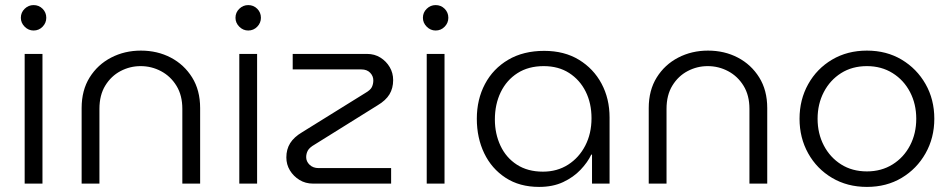

<svg xmlns="http://www.w3.org/2000/svg" viewBox="-20 -722 3744 755"><path d="M77 0V-510H147V0ZM112 -602Q92 -602 77 -617Q62 -632 62 -652Q62 -673 77 -687.5Q92 -702 112 -702Q133 -702 147.5 -687.5Q162 -673 162 -652Q162 -632 147.5 -617Q133 -602 112 -602Z M301 0V-297Q301 -367 332.5 -417.5Q364 -468 417 -495.5Q470 -523 534 -523Q599 -523 651.5 -495.5Q704 -468 735.5 -417.5Q767 -367 767 -297V0H697V-294Q697 -347 674 -384.5Q651 -422 613.5 -442Q576 -462 533 -462Q491 -462 454 -442.5Q417 -423 394 -385.5Q371 -348 371 -294V0Z M921 0V-510H991V0ZM956 -602Q936 -602 921 -617Q906 -632 906 -652Q906 -673 921 -687.5Q936 -702 956 -702Q977 -702 991.5 -687.5Q1006 -673 1006 -652Q1006 -632 991.5 -617Q977 -602 956 -602Z M1211 0Q1181 0 1157.5 -14.5Q1134 -29 1120 -52Q1106 -75 1106 -103Q1106 -135 1121 -159Q1136 -183 1168 -202L1416 -356Q1437 -368 1442.5 -380Q1448 -392 1448 -406Q1448 -423 1435.5 -436Q1423 -449 1401 -449H1131V-510H1423Q1453 -510 1476 -495.5Q1499 -481 1512.5 -458Q1526 -435 1526 -407Q1526 -375 1511.5 -351Q1497 -327 1465 -308L1218 -154Q1197 -142 1190.5 -130Q1184 -118 1184 -104Q1184 -87 1197.5 -74Q1211 -61 1233 -61H1518V0Z M1658 0V-510H1728V0ZM1693 -602Q1673 -602 1658 -617Q1643 -632 1643 -652Q1643 -673 1658 -687.5Q1673 -702 1693 -702Q1714 -702 1728.5 -687.5Q1743 -673 1743 -652Q1743 -632 1728.5 -617Q1714 -602 1693 -602Z M2100 13Q2023 13 1968 -23Q1913 -59 1884 -119.5Q1855 -180 1855 -255Q1855 -331 1887 -391.5Q1919 -452 1978.5 -487Q2038 -522 2120 -522Q2199 -522 2256.5 -487Q2314 -452 2345.5 -393Q2377 -334 2377 -260V0H2308V-114H2305Q2291 -84 2263 -54.5Q2235 -25 2194.5 -6Q2154 13 2100 13ZM2115 -47Q2171 -47 2214 -74.5Q2257 -102 2281.5 -149.5Q2306 -197 2306 -257Q2306 -316 2283 -362Q2260 -408 2218 -435Q2176 -462 2118 -462Q2058 -462 2015 -434.5Q1972 -407 1949 -359.5Q1926 -312 1926 -252Q1926 -196 1948 -149Q1970 -102 2012.5 -74.5Q2055 -47 2115 -47Z M2531 0V-297Q2531 -367 2562.5 -417.5Q2594 -468 2647 -495.5Q2700 -523 2764 -523Q2829 -523 2881.5 -495.5Q2934 -468 2965.5 -417.5Q2997 -367 2997 -297V0H2927V-294Q2927 -347 2904 -384.5Q2881 -422 2843.5 -442Q2806 -462 2763 -462Q2721 -462 2684 -442.5Q2647 -423 2624 -385.5Q2601 -348 2601 -294V0Z M3389 13Q3312 13 3252 -22.5Q3192 -58 3158 -119Q3124 -180 3124 -255Q3124 -330 3158 -391Q3192 -452 3252 -487.5Q3312 -523 3389 -523Q3466 -523 3525.5 -487.5Q3585 -452 3619.5 -391.5Q3654 -331 3654 -255Q3654 -180 3619.5 -119Q3585 -58 3525.5 -22.5Q3466 13 3389 13ZM3389 -48Q3446 -48 3490 -75.5Q3534 -103 3558.5 -150Q3583 -197 3583 -255Q3583 -313 3558.5 -360Q3534 -407 3490 -434.5Q3446 -462 3389 -462Q3331 -462 3287.5 -434.5Q3244 -407 3219.5 -360Q3195 -313 3195 -255Q3195 -197 3219.5 -150Q3244 -103 3287.5 -75.5Q3331 -48 3389 -48Z"/></svg>

Font: MuseoModerno Thin Light
Style: Regular
Weight: 300
Version: Version 1.003